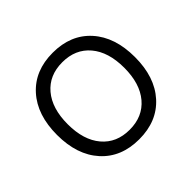

<svg xmlns="http://www.w3.org/2000/svg" viewBox="-159 -863 1066 1066"><g transform="rotate(-45 374.0 -330.0)"><path d="M150.5 -578.5Q233 -670 374 -670Q515 -670 597.5 -578.5Q680 -487 680 -330Q680 -173 597.5 -81.5Q515 10 374 10Q233 10 150.5 -81.5Q68 -173 68 -330Q68 -487 150.5 -578.5ZM536.5 -524.5Q477 -595 374 -595Q271 -595 211.5 -524.5Q152 -454 152 -330Q152 -206 211.5 -135.5Q271 -65 374 -65Q477 -65 536.5 -135.5Q596 -206 596 -330Q596 -454 536.5 -524.5Z"/></g></svg>

Font: Work Sans
Style: Regular
Weight: 400
Designer: Wei Huang
Foundry: Wei Huang
Version: Version 1.032;PS 001.032;hotconv 1.0.70;makeotf.lib2.5.58329